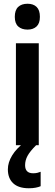

<svg xmlns="http://www.w3.org/2000/svg" viewBox="-20 -775 292 1025"><path d="M127 -755Q158 -755 175.5 -738Q193 -721 193 -685Q193 -650 175 -633.5Q157 -617 127 -617Q96 -617 77.5 -633.5Q59 -650 59 -685Q59 -721 77 -738Q95 -755 127 -755ZM187 -544V0H65V-544ZM114 107Q114 150 157 150Q170 150 180 147.5Q190 145 197 142V219Q186 224 170 227Q154 230 134 230Q79 230 50.5 203.5Q22 177 22 129Q22 92 45 54.5Q68 17 112 -16L173 0Q140 33 127 57Q114 81 114 107Z"/></svg>

Font: Noto Sans Bengali Condensed SemiBold
Style: Regular
Weight: 600
Width: 3
Designer: Joana Ranito - Universal Thirst; Jelle Bosma - Monotype Design Team
Foundry: Universal Thirst ehf.
Version: Version 3.000; ttfautohint (v1.8.4.7-5d5b)